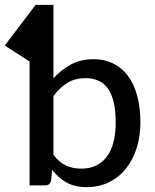

<svg xmlns="http://www.w3.org/2000/svg" viewBox="-36 -758 635 785"><path d="M182.5 -125Q206.5 -93.5 234.2 -81Q262 -68.5 296.5 -68.5Q363.5 -68.5 400.2 -116.8Q437 -165 437 -257.5Q437 -306 428.8 -340.2Q420.5 -374.5 404.8 -396.2Q389 -418 366 -428.2Q343 -438.5 314 -438.5Q271.5 -438.5 240.2 -419.5Q209 -400.5 182.5 -365.5ZM182.5 -437.5Q214 -473 254.2 -494.5Q294.5 -516 346.5 -516Q390 -516 425.2 -499.2Q460.5 -482.5 485.5 -450Q510.5 -417.5 524.2 -369Q538 -320.5 538 -257.5Q538 -201 522.8 -152.8Q507.5 -104.5 479.2 -69Q451 -33.5 410.2 -13.2Q369.5 7 318.5 7Q270 7 236.8 -11.5Q203.5 -30 177.5 -63L173 -20.5Q169 0 148 0H85V-506.5L-16.5 -572L109.5 -738H182.5Z"/></svg>

Font: Lato 2
Style: Regular
Weight: 500
Designer: Lukasz Dziedzic with Adam Twardoch and Botio Nikoltchev
Foundry: tyPoland Lukasz Dziedzic
Version: Version 2.015; 2015-08-06; http://www.latofonts.com/